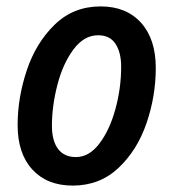

<svg xmlns="http://www.w3.org/2000/svg" viewBox="-20 -570 540 599"><path d="M35 -180Q35 -265 63.5 -350.5Q92 -436 150.5 -493Q209 -550 294 -550Q374 -550 420 -499Q466 -448 466 -358Q466 -270 437 -185.5Q408 -101 349.5 -46Q291 9 207 9Q127 9 81 -41Q35 -91 35 -180ZM358 -362Q358 -406 340.5 -433Q323 -460 286 -460Q242 -460 209 -415.5Q176 -371 159 -305Q142 -239 142 -178Q142 -131 161 -105.5Q180 -80 217 -80Q258 -80 290 -122Q322 -164 340 -229.5Q358 -295 358 -362Z"/></svg>

Font: Noto Sans UI NarrowMedium
Style: Italic
Weight: 500
Width: 4
Italic angle: -12°
Designer: Monotype Design Team
Foundry: Monotype Imaging Inc.
Version: Version 1.001